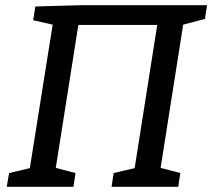

<svg xmlns="http://www.w3.org/2000/svg" viewBox="-20 -720 818 740"><path d="M6 0 15 -53 95 -72 183 -625 108 -642 116 -695 293 -700H778L770 -647L686 -625L599 -73L675 -53L667 0H410L418 -53L499 -72L586 -624H282L195 -73L271 -53L263 0Z"/></svg>

Font: Bitter Medium
Style: Italic
Weight: 500
Italic angle: -9°
Designer: Sol Matas, and Bitter project Authors
Foundry: Sol Matas
Version: Version 2.001